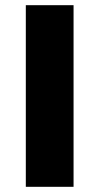

<svg xmlns="http://www.w3.org/2000/svg" viewBox="-20 -720 383 740"><path d="M79.5 0V-700H263.5V0Z"/></svg>

Font: Geologica Roman ExtraBold
Style: Regular
Weight: 800
Designer: Sindre Bremnes, Frode Helland
Foundry: Monokrom Skriftforlag AS
Version: Version 1.010;gftools[0.9.28]